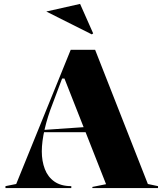

<svg xmlns="http://www.w3.org/2000/svg" viewBox="-20 -963 837 983"><path d="M8 0V-10L63 -21L342 -708H467L737 -21L789 -10V0H453V-6L523 -20L310 -561H298L251 -436Q223 -365 208.5 -301Q194 -237 194 -188Q194 -138 209.5 -97.5Q225 -57 258.5 -33.5Q292 -10 345 -10V0ZM177 -286V-296L424 -313V-286ZM450 -787 217 -904 390 -943 457 -792Z"/></svg>

Font: Kalnia SemiBold
Style: Regular
Weight: 600
Designer: Frida Medrano
Foundry: Frida Medrano
Version: Version 1.105